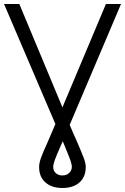

<svg xmlns="http://www.w3.org/2000/svg" viewBox="-28 -727 623 957"><path d="M68.4 -707 283.2 -191.9 500 -707H575.2L319.3 -104.5Q329.1 -80.6 338.6 -59.6Q348.1 -38.6 356.4 -19.5Q381.3 38.6 390.4 63Q399.4 87.4 399.4 105.5Q399.4 154.3 368.4 182.1Q337.4 210 283.2 210Q229.5 210 198.2 182.1Q167 154.3 167 105.5Q167 85.9 176 60.3Q185.1 34.7 209 -17.6Q229 -63 247.1 -106.4L248 -108.9L-7.8 -707ZM283.2 147.5Q303.2 147.5 316.2 135.5Q329.1 123.5 330.1 106.4Q330.1 92.3 322.5 71Q314.9 49.8 293.9 -1L284.7 -22.9L275.4 -2Q253.4 47.9 245.4 69.8Q237.3 91.8 237.3 106.4Q237.3 124 250 135.7Q262.7 147.5 283.2 147.5Z"/></svg>

Font: Pretendard Light
Style: Regular
Weight: 300
Designer: Base glyphs from Inter by Rasmus Andersson; Hangeul glyphs from Noto Sans CJK(Source Han Sans) by Jang Soo-young and Kan
Foundry: Kil Hyung-jin
Version: Version 1.309